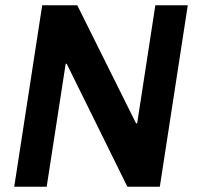

<svg xmlns="http://www.w3.org/2000/svg" viewBox="-20 -708 766 728"><path d="M463 0 233 -466H229L157 0H34L140 -688H273L496 -240H500L569 -688H692L586 0Z"/></svg>

Font: Azeri Sans SemiBold
Style: Italic
Weight: 600
Designer: Hector Gatti & Omnibus-Type (original fonts) / Cristiano Sobral (main changes and remastering)
Foundry: Omnibus-Type
Version: Version 0.07;August 21, 2020;FontCreator 13.0.0.2681 64-bit;